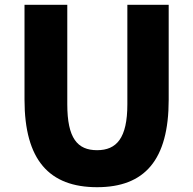

<svg xmlns="http://www.w3.org/2000/svg" viewBox="-20 -765 803 799"><path d="M384 14C582 14 682 -99 682 -350V-745H510V-331C510 -190 465 -140 384 -140C302 -140 260 -190 260 -331V-745H82V-350C82 -99 185 14 384 14Z"/></svg>

Font: Noto Sans CJK HK Black
Style: Regular
Weight: 900
Designer: Ryoko NISHIZUKA 西塚涼子 (kana, bopomofo & ideographs); Paul D. Hunt (Latin, Greek & Cyrillic); Sandoll Communications 산돌커뮤니
Foundry: Adobe
Version: Version 2.004;hotconv 1.0.118;makeotfexe 2.5.65603